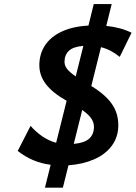

<svg xmlns="http://www.w3.org/2000/svg" viewBox="-20 -793 650 920"><path d="M463.9 -566.9 417.5 -380.9Q485.4 -339.4 516.1 -294.9Q546.9 -250.5 546.9 -193.4Q546.9 -137.2 516.4 -95.5Q485.8 -53.7 431.6 -29.8Q377.4 -5.9 308.1 -1L281.2 106.4H195.3L222.7 -3.4Q134.3 -14.6 64.9 -69.8L126.5 -189.9Q150.4 -162.1 181.6 -140.4Q212.9 -118.7 249 -108.9L299.3 -310.1Q232.9 -347.2 200.7 -388.9Q168.5 -430.7 168.5 -480.5Q168.5 -534.2 195.8 -575.7Q223.1 -617.2 276.1 -641.8Q329.1 -666.5 403.8 -670.4L429.2 -773.4H515.1L489.3 -668.9Q557.6 -662.1 610.4 -636.2L553.7 -520.5Q510.3 -555.7 463.9 -566.9ZM342.8 -426.8 379.4 -573.2Q331.1 -569.3 310.1 -549.6Q289.1 -529.8 289.1 -496.1Q289.1 -479.5 300.8 -463.6Q312.5 -447.8 342.8 -426.8ZM430.2 -186Q430.2 -206.1 417.5 -225.1Q404.8 -244.1 374 -266.1L333.5 -103.5Q385.7 -108.4 408 -129.2Q430.2 -149.9 430.2 -186Z"/></svg>

Font: Lesson One
Style: Bold Italic
Weight: 700
Italic angle: -14°
Designer: But Ko, Victor Gaultney, Annie Olsen, Julie Remington, Don Collingsworth, Eric Hays, Becca Hirsbrunner
Version: Version 1.100